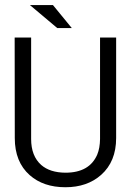

<svg xmlns="http://www.w3.org/2000/svg" viewBox="-20 -745 527 774"><path d="M448.2 -188.5Q448.2 -93.8 387.7 -40Q331.5 9.8 243.7 9.8Q154.8 9.8 99.6 -39.1Q39.6 -92.3 39.6 -188.5L39.1 -593.8H105.5V-184.6Q105.5 -116.2 146 -80.1Q181.2 -49.3 243.7 -48.8Q340.8 -48.8 372.1 -122.1Q382.8 -147.9 383.3 -184.6V-593.8H448.2ZM193.4 -724.6 269.5 -631.8H210.9L100.6 -724.6Z"/></svg>

Font: Meera
Style: Regular
Weight: 400
Designer: Hussain KH and Suresh P for Swathanthra Malayalam Computing (SMC)
Version: Version 7.0.0+20221109